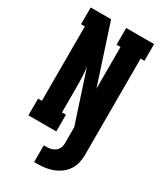

<svg xmlns="http://www.w3.org/2000/svg" viewBox="-233 -823 966 1133"><g transform="rotate(30 250.0 -256.5)"><path d="M201 222V108H218Q233 108 249 104.5Q265 101 277.5 91.5Q290 82 296.5 67.5Q303 53 303 37V-75L189 -423Q194 -391 195.5 -358.5Q197 -326 197 -294V-114H224V0H34V-114H60V-621H34V-735H173L303 -337V-621H276V-735H466V-621H440V37Q440 64 433.5 91Q427 118 411.5 140.5Q396 163 373.5 179.5Q351 196 325 205.5Q299 215 272 218.5Q245 222 218 222Z"/></g></svg>

Font: Iosevka Curly Slab Heavy
Style: Regular
Weight: 900
Monospace: yes
Designer: Belleve Invis
Foundry: Belleve Invis
Version: Version 22.1.2; ttfautohint (v1.8.4)